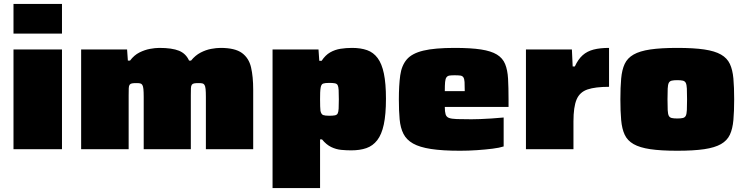

<svg xmlns="http://www.w3.org/2000/svg" viewBox="-20 -763 3808 982"><path d="M49 -591V-743H297V-591ZM49 0V-510H297V0Z M395 0V-510H630L634 -453H645Q666 -481 693 -494.5Q720 -508 747 -513Q774 -518 795 -518Q860 -518 895.5 -503.5Q931 -489 947 -453H957Q979 -480 1006 -494Q1033 -508 1060 -513Q1087 -518 1108 -518Q1182 -518 1217.5 -492Q1253 -466 1264 -418.5Q1275 -371 1275 -304V0H1033V-267Q1033 -293 1031.5 -307.5Q1030 -322 1026 -328.5Q1022 -335 1015 -336.5Q1008 -338 996 -338Q981 -338 973 -336.5Q965 -335 961 -329.5Q957 -324 956.5 -311.5Q956 -299 956 -276V0H715V-267Q715 -293 713.5 -307.5Q712 -322 708 -328.5Q704 -335 697 -336.5Q690 -338 678 -338Q663 -338 655 -336.5Q647 -335 643 -329.5Q639 -324 638.5 -311.5Q638 -299 638 -276V0Z M1374 199V-510H1609L1613 -452H1625Q1644 -481 1668.5 -495Q1693 -509 1721.5 -513.5Q1750 -518 1781 -518Q1825 -518 1857.5 -506.5Q1890 -495 1911.5 -466Q1933 -437 1943.5 -386.5Q1954 -336 1954 -258Q1954 -178 1943 -126.5Q1932 -75 1909.5 -46Q1887 -17 1854 -5.5Q1821 6 1776 6Q1751 6 1725 3.5Q1699 1 1674 -11Q1649 -23 1627 -50H1617V199ZM1664 -171Q1682 -171 1692.5 -173Q1703 -175 1707 -182.5Q1711 -190 1712 -207.5Q1713 -225 1713 -255Q1713 -285 1712 -302.5Q1711 -320 1707 -327.5Q1703 -335 1692.5 -337Q1682 -339 1664 -339Q1642 -339 1632.5 -335.5Q1623 -332 1620 -315Q1618 -303 1617.5 -289Q1617 -275 1617 -255Q1617 -234 1617.5 -219Q1618 -204 1619 -196Q1623 -178 1633 -174.5Q1643 -171 1664 -171Z M2333 8Q2243 8 2184.5 -1Q2126 -10 2092.5 -29Q2059 -48 2043.5 -78.5Q2028 -109 2024 -152.5Q2020 -196 2020 -254Q2020 -327 2027 -377.5Q2034 -428 2060.5 -459Q2087 -490 2145 -504Q2203 -518 2305 -518Q2388 -518 2440 -510Q2492 -502 2521.5 -484Q2551 -466 2563.5 -435.5Q2576 -405 2578.5 -360.5Q2581 -316 2581 -254V-216H2255Q2255 -192 2259 -178.5Q2263 -165 2276 -160Q2289 -155 2316.5 -154Q2344 -153 2391 -153Q2410 -153 2436.5 -154Q2463 -155 2493.5 -157Q2524 -159 2556 -162V-14Q2535 -7 2499 -2.5Q2463 2 2419.5 5Q2376 8 2333 8ZM2357 -277V-297Q2357 -327 2356 -343.5Q2355 -360 2350 -367.5Q2345 -375 2334.5 -376.5Q2324 -378 2305 -378Q2289 -378 2279 -376.5Q2269 -375 2263.5 -367.5Q2258 -360 2256.5 -343.5Q2255 -327 2255 -297H2377Z M2670 0V-510H2905L2909 -423H2920Q2937 -460 2960 -480.5Q2983 -501 3016 -509.5Q3049 -518 3095 -518V-319Q3025 -319 2985 -305.5Q2945 -292 2929 -254Q2913 -216 2913 -142V0Z M3444 8Q3360 8 3306 0Q3252 -8 3220.5 -26Q3189 -44 3175 -74Q3161 -104 3157 -149Q3153 -194 3153 -255Q3153 -316 3157 -361Q3161 -406 3175 -436Q3189 -466 3220.5 -484Q3252 -502 3306 -510Q3360 -518 3444 -518Q3528 -518 3582 -510Q3636 -502 3667.5 -484Q3699 -466 3713 -436Q3727 -406 3731 -361.5Q3735 -317 3735 -255Q3735 -194 3731 -149Q3727 -104 3713 -74Q3699 -44 3667.5 -26Q3636 -8 3582 0Q3528 8 3444 8ZM3444 -157Q3462 -157 3472.5 -159.5Q3483 -162 3487.5 -171Q3492 -180 3493 -200Q3494 -220 3494 -255Q3494 -290 3493 -310Q3492 -330 3487.5 -339Q3483 -348 3472.5 -350.5Q3462 -353 3444 -353Q3426 -353 3415.5 -350.5Q3405 -348 3400.5 -339Q3396 -330 3395 -310Q3394 -290 3394 -255Q3394 -220 3395 -200Q3396 -180 3400.5 -171Q3405 -162 3415.5 -159.5Q3426 -157 3444 -157Z"/></svg>

Font: Saira Expanded Black
Style: Regular
Weight: 900
Width: 7
Designer: Hector Gatti with collaboration of the Omnibus-Type team
Foundry: Omnibus-Type
Version: Version 1.101